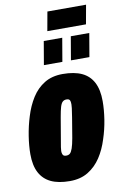

<svg xmlns="http://www.w3.org/2000/svg" viewBox="-97 -926 629 993"><g transform="rotate(-10 218.0 -430.0)"><path d="M188 12Q128 12 89 -6.5Q50 -25 30 -63Q10 -101 10 -160Q10 -204 18 -255Q26 -306 41 -354Q57 -407 83.5 -449Q110 -491 150 -515.5Q190 -540 246 -540Q307 -540 346.5 -521.5Q386 -503 406 -464.5Q426 -426 426 -366Q426 -321 418 -270Q410 -219 394 -171Q378 -119 351 -78Q324 -37 284 -12.5Q244 12 188 12ZM192 -121Q204 -121 211.5 -127.5Q219 -134 225.5 -152.5Q232 -171 238 -205Q250 -276 255.5 -310Q261 -344 262.5 -357.5Q264 -371 264 -377Q264 -389 262 -395.5Q260 -402 255.5 -404.5Q251 -407 243 -407Q231 -407 223 -400Q215 -393 209.5 -375Q204 -357 198 -322Q186 -250 180 -216Q174 -182 172 -169Q170 -156 170 -149Q170 -139 172.5 -132.5Q175 -126 179.5 -123.5Q184 -121 192 -121ZM159 -602 180 -725H277L256 -602ZM301 -602 322 -725H419L398 -602ZM207 -772 225 -872H428L410 -772Z"/></g></svg>

Font: Archivo ExtraCondensed Black
Style: Italic
Weight: 900
Width: 2
Italic angle: -10°
Designer: Hector Gatti
Foundry: Omnibus-Type
Version: Version 2.001